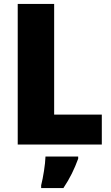

<svg xmlns="http://www.w3.org/2000/svg" viewBox="-20 -734 566 975"><path d="M70 0H497V-152H255V-714H70ZM377 72V61H211C210 100 199 168 189 207V221H302C336 170 357 126 377 72Z"/></svg>

Font: Noto Sans Armenian SemiCondensed Black
Style: Regular
Weight: 900
Width: 4
Designer: Monotype Design Team
Foundry: Monotype Imaging Inc.
Version: Version 2.008